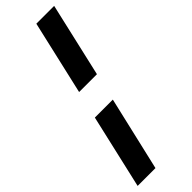

<svg xmlns="http://www.w3.org/2000/svg" viewBox="-306 -732 914 914"><g transform="rotate(-45 150.5 -275.5)"><path d="M313 -719 227 -345H107L193 -719ZM195 -206 108 168H-12L74 -206Z"/></g></svg>

Font: Elaine Sans SemiBold
Style: Italic
Weight: 600
Italic angle: -13°
Designer: Wei Huang
Foundry: Wei Huang
Version: Version 2.001;December 24, 2019;FontCreator 12.0.0.2547 64-b